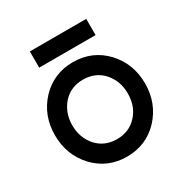

<svg xmlns="http://www.w3.org/2000/svg" viewBox="-157 -786 887 923"><g transform="rotate(-30 286.5 -324.0)"><path d="M134 -570H447V-660H134ZM287 -415Q355 -415 398 -368Q441 -320 441 -250Q441 -215 430.5 -185.5Q420 -156 398 -132Q355 -85 287 -85Q219 -85 176 -132Q133 -181 133 -250Q133 -285 144 -314.5Q155 -344 176 -368Q219 -415 287 -415ZM287 -512Q180 -512 108 -436Q37 -360 37 -250Q37 -141 108 -64Q180 12 287 12Q394 12 466 -64Q537 -141 537 -250Q537 -360 466 -436Q394 -512 287 -512Z"/></g></svg>

Font: Unageo
Style: Medium
Weight: 500
Designer: Richard Sepsi
Foundry: Richard Sepsi
Version: Version 2.000